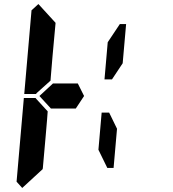

<svg xmlns="http://www.w3.org/2000/svg" viewBox="-20 -975 856 950"><path d="M162 -515 158 -510H100L136 -924L170 -955L255 -862L240 -698L231 -590L230 -576ZM192 -144 191 -138 90 -45 62 -76 98 -490H156L160 -485L216 -424L213 -384L206 -302ZM513 -766 573 -856H604L587 -662L534 -582H497ZM559 -338 542 -144H511L467 -234L483 -418H520ZM365 -562 396 -500 355 -438H296H259H232L175 -500L242 -562H269H306Z"/></svg>

Font: DSEG14 Classic
Style: Bold Italic
Weight: 700
Italic angle: -5°
Designer: Keshikan(Twitter:@keshinomi_88pro)
Version: Version 0.46